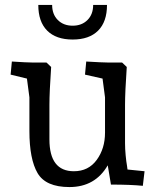

<svg xmlns="http://www.w3.org/2000/svg" viewBox="-20 -747 632 777"><path d="M324 -445 329 -498Q396 -494 416 -494H474L493 -476Q486 -373 486 -323V-167Q486 -145 488.5 -118.5Q491 -92 494 -76L496 -61L565 -54L558 5Q509 0 429 0L416 -78Q365 10 261 10Q165 10 132 -46.5Q99 -103 99 -217V-353L89 -429L23 -445L28 -498Q90 -494 110 -494H168L187 -476Q180 -373 180 -323V-183Q180 -54 279 -54Q338 -54 371.5 -100Q405 -146 405 -210V-353L395 -429ZM357 -727H413Q413 -659 377 -623Q341 -587 274 -587Q207 -587 171 -623Q135 -659 135 -727H191Q191 -689 214 -666Q237 -643 274 -643Q311 -643 334 -666Q357 -689 357 -727Z"/></svg>

Font: Andada
Style: Regular
Weight: 400
Designer: Carolina Giovagnoli
Foundry: Carolina Giovagnoli
Version: Version 1.003